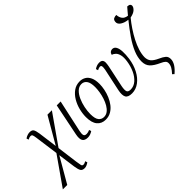

<svg xmlns="http://www.w3.org/2000/svg" viewBox="-139 -1448 2339 2339"><g transform="rotate(-45 1031.0 -278.0)"><path d="M-59 240 199 -129 158 -430Q153 -467 147 -482.5Q141 -498 120 -498Q101 -498 75 -483L66 -511Q108 -539 147 -539Q186 -539 199.5 -517.5Q213 -496 221 -443L254 -195L452 -536H528L260 -153L295 114Q302 165 307 185Q312 205 332 205Q342 205 353.5 201Q365 197 376 190L385 218Q366 231 348 238.5Q330 246 313 246Q272 246 258 220.5Q244 195 236 141L205 -85L17 240Z M605 10Q551 10 532.5 -21.5Q514 -53 528 -122L612 -536H679L588 -118Q579 -75 585.5 -53.5Q592 -32 625 -32Q651 -32 679 -46L688 -18Q670 -6 649 2Q628 10 605 10Z M913 10Q842 10 802 -38.5Q762 -87 762 -183Q762 -242 778 -305.5Q794 -369 826.5 -423.5Q859 -478 906.5 -512Q954 -546 1016 -546Q1058 -546 1092 -526Q1126 -506 1146 -463.5Q1166 -421 1166 -353Q1166 -309 1156 -259.5Q1146 -210 1126 -162.5Q1106 -115 1076 -76Q1046 -37 1005 -13.5Q964 10 913 10ZM920 -28Q957 -28 986 -50.5Q1015 -73 1036.5 -110Q1058 -147 1072.5 -191.5Q1087 -236 1094 -280.5Q1101 -325 1101 -362Q1101 -439 1075.5 -473.5Q1050 -508 1008 -508Q964 -508 930 -475Q896 -442 873 -390.5Q850 -339 838 -281Q826 -223 826 -172Q826 -92 852.5 -60Q879 -28 920 -28Z M1365 10Q1297 10 1278 -25.5Q1259 -61 1274 -135L1336 -426Q1343 -464 1339.5 -481Q1336 -498 1316 -498Q1299 -498 1271 -483L1262 -511Q1281 -524 1301.5 -531.5Q1322 -539 1343 -539Q1378 -539 1391 -523Q1404 -507 1403 -481Q1402 -455 1396 -424L1337 -144Q1326 -87 1334 -61Q1342 -35 1386 -35Q1440 -35 1484 -72.5Q1528 -110 1557 -172.5Q1586 -235 1597 -310Q1606 -372 1596.5 -411Q1587 -450 1566.5 -470.5Q1546 -491 1521 -497Q1526 -521 1541 -532.5Q1556 -544 1574 -544Q1607 -544 1624 -514.5Q1641 -485 1643.5 -433Q1646 -381 1637 -314Q1624 -222 1585.5 -148.5Q1547 -75 1489.5 -32.5Q1432 10 1365 10Z M1896 209 1874 189Q1907 154 1923.5 124Q1940 94 1940 64Q1940 41 1924 25.5Q1908 10 1872 -6Q1794 -41 1757 -80Q1720 -119 1720 -184Q1720 -253 1751.5 -328.5Q1783 -404 1839 -486Q1895 -568 1967 -657Q1909 -663 1870.5 -688.5Q1832 -714 1836 -751Q1839 -783 1860 -793Q1881 -803 1904 -802Q1906 -760 1927.5 -730.5Q1949 -701 1998 -695Q2015 -716 2033.5 -737.5Q2052 -759 2071 -781Q2099 -780 2110.5 -770Q2122 -760 2121 -744Q2119 -718 2091 -692.5Q2063 -667 2005 -656Q1963 -605 1923.5 -546Q1884 -487 1852.5 -426Q1821 -365 1802.5 -306Q1784 -247 1783 -195Q1784 -147 1808.5 -117Q1833 -87 1894 -59Q1944 -37 1969.5 -15Q1995 7 1995 48Q1995 125 1896 209Z"/></g></svg>

Font: Noto Serif Condensed Light
Style: Italic
Weight: 300
Width: 3
Italic angle: -12°
Designer: Monotype Design Team
Foundry: Monotype Imaging Inc.
Version: Version 2.014; ttfautohint (v1.8.4.7-5d5b)